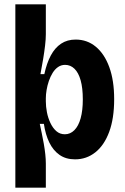

<svg xmlns="http://www.w3.org/2000/svg" viewBox="-20 -722 579 888"><path d="M51 146V-271V-702H192V-564Q192 -541 188.5 -511.5Q185 -482 179.5 -448.5Q174 -415 167 -379H185Q196 -430 215 -465.5Q234 -501 262.5 -520Q291 -539 330 -539Q383 -539 423 -506Q463 -473 485.5 -411.5Q508 -350 508 -263Q508 -174 485 -112Q462 -50 421 -17.5Q380 15 327 15Q285 15 255.5 -5.5Q226 -26 208 -63Q190 -100 183 -149H164Q168 -130 173 -106.5Q178 -83 182.5 -57.5Q187 -32 189.5 -8.5Q192 15 192 35V146ZM280 -101Q305 -101 324 -120Q343 -139 353 -175Q363 -211 363 -262Q363 -315 353 -350.5Q343 -386 324.5 -404Q306 -422 281 -422Q263 -422 248.5 -412Q234 -402 223.5 -385Q213 -368 206 -347.5Q199 -327 195.5 -306Q192 -285 192 -268V-253Q192 -229 197 -203Q202 -177 213 -153.5Q224 -130 240.5 -115.5Q257 -101 280 -101Z"/></svg>

Font: Bricolage Grotesque 36pt SemiCondensed
Style: Bold
Weight: 700
Width: 4
Designer: Mathieu Triay
Foundry: Atelier Triay
Version: Version 1.001;gftools[0.9.33.dev8+g029e19f]